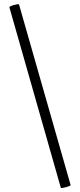

<svg xmlns="http://www.w3.org/2000/svg" viewBox="-20 -752 391 938"><path d="M26 -716Q25 -721 48 -727.5Q71 -734 73 -730L325 152Q326 156 302.5 162.5Q279 169 277 165Z"/></svg>

Font: Cormorant Upright
Style: Bold
Weight: 700
Designer: Christian Thalmann (Catharsis Fonts)
Foundry: Catharsis Fonts
Version: Version 3.302